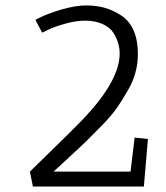

<svg xmlns="http://www.w3.org/2000/svg" viewBox="-20 -686 612 706"><path d="M426 -629Q487 -588 487 -487Q487 -414 448 -350Q428 -315 409 -288Q390 -261 355 -225Q320 -189 299 -168.5Q278 -148 236 -109.5Q194 -71 177 -55H460L475 -180L524 -175L509 0H101L90 -55Q260 -220 295 -258Q420 -393 420 -489Q420 -528 398 -564Q385 -585 357.5 -597.5Q330 -610 294.5 -610Q259 -610 220 -599Q181 -588 158 -577L135 -566L110 -613Q151 -635 204 -650.5Q257 -666 296 -666Q335 -666 366 -657Q397 -648 426 -629Z"/></svg>

Font: Antic Slab
Style: Regular
Weight: 400
Designer: Santiago Orozco
Foundry: Santiago Orozco
Version: Version 001.001